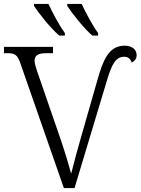

<svg xmlns="http://www.w3.org/2000/svg" viewBox="-20 -951 711 971"><path d="M447 -771H476V-784C448 -822 414 -886 393 -931H320V-921C343 -886 404 -807 447 -771ZM280 -771H308V-784C280 -822 246 -886 225 -931H152V-921C175 -886 236 -807 280 -771ZM84 -628 303 0H357L522 -548C546 -628 566 -664 609 -664C628 -664 640 -653 646 -635C662 -642 671 -655 671 -672C671 -698 651 -720 610 -720C527 -720 500 -640 474 -551L388 -251C371 -192 355 -132 340 -73C325 -126 309 -181 284 -254L167 -593C161 -611 155 -630 155 -644C155 -672 173 -682 217 -682H248V-714H0V-682H19C57 -682 69 -672 84 -628Z"/></svg>

Font: Noto Serif Light
Style: Regular
Weight: 300
Designer: Monotype Design Team
Foundry: Monotype Imaging Inc.
Version: Version 2.013